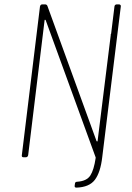

<svg xmlns="http://www.w3.org/2000/svg" viewBox="-20 -720 605 879"><path d="M515 -700H524Q529 -700 531.5 -697Q534 -694 533 -690L448 0Q440 69 414.5 103Q389 137 330 139Q320 139 322 129L323 122Q323 112 334 112Q377 109 393.5 83.5Q410 58 418 3Q418 -1 417 -2L189 -628Q187 -630 185.5 -629.5Q184 -629 184 -626L109 -10Q107 0 98 0H88Q78 0 80 -10L163 -690Q165 -700 174 -700H186Q194 -700 197 -693L422 -74Q424 -72 425.5 -72.5Q427 -73 427 -76L487 -559V-563Q489 -565 489 -568L504 -690Q504 -694 507 -697Q510 -700 515 -700Z"/></svg>

Font: Barlow Semi Condensed Thin
Style: Italic
Weight: 250
Width: 4
Italic angle: -7°
Designer: Jeremy Tribby
Foundry: Tribby Type
Version: Version 1.408